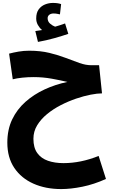

<svg xmlns="http://www.w3.org/2000/svg" viewBox="-20 -896 773 1310"><path d="M398 394Q291 394 208 357Q125 320 77.5 249.5Q30 179 30 77Q30 -12 63 -81Q96 -150 153.5 -201Q211 -252 284.5 -286Q358 -320 440 -337Q394 -348 333.5 -359Q273 -370 209 -370Q169 -370 131.5 -366Q94 -362 67 -355L42 -530Q72 -538 107 -544Q142 -550 179 -550Q256 -550 317.5 -535Q379 -520 429.5 -500.5Q480 -481 522.5 -466Q565 -451 604 -451H656L676 -259Q645 -259 598.5 -250Q552 -241 499 -223Q446 -205 394.5 -178.5Q343 -152 301 -117.5Q259 -83 233.5 -41Q208 1 208 51Q208 112 234.5 148.5Q261 185 307.5 201Q354 217 413 217Q531 217 653 168L703 325Q621 362 542 378Q463 394 398 394ZM239 -610 221 -684Q249 -688 267 -691Q250 -705 238.5 -725.5Q227 -746 227 -770Q227 -809 244 -832Q261 -855 287 -865.5Q313 -876 341 -876Q358 -876 372 -874Q386 -872 397 -868L389 -798Q379 -800 368.5 -802Q358 -804 346 -804Q327 -804 316 -795Q305 -786 305 -772Q305 -749 322 -734.5Q339 -720 356 -714Q392 -724 424 -736L446 -665Q406 -651 350.5 -635.5Q295 -620 239 -610Z"/></svg>

Font: Noto Sans Arabic Blk
Style: Regular
Weight: 900
Designer: Monotype Design Team, Nadine Chahine, Nizar Qandah and Khaled Hosny
Foundry: Monotype Imaging Inc.
Version: Version 2.012; ttfautohint (v1.8.4.7-5d5b)